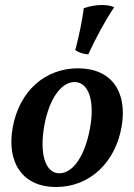

<svg xmlns="http://www.w3.org/2000/svg" viewBox="-20 -741 538 770"><path d="M334 -523C364 -588 402 -659 438 -712C425 -718 408 -721 390 -721C367 -721 341 -717 316 -708C310 -661 299 -606 282 -540C296 -530 315 -524 334 -523ZM205 9C341 9 444 -91 468 -235C491 -371 429 -467 293 -467C159 -467 57 -374 31 -230C6 -93 67 9 205 9ZM218 -46C162 -46 137 -124 158 -239C177 -342 224 -412 279 -412C336 -412 361 -335 341 -227C320 -112 271 -46 218 -46Z"/></svg>

Font: Vollkorn Semibold
Style: Italic
Weight: 600
Italic angle: -11°
Designer: Friedrich Althausen
Foundry: Friedrich Althausen
Version: Version 4.015;PS 004.015;hotconv 1.0.88;makeotf.lib2.5.64775